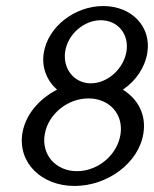

<svg xmlns="http://www.w3.org/2000/svg" viewBox="-20 -605 510 636"><path d="M54 -163C39 -66 117 11 227 11C337 11 440 -66 455 -163C465 -225 437 -277 387 -308C430 -337 460 -381 468 -430C482 -517 416 -585 322 -585C228 -585 139 -517 125 -430C117 -381 136 -337 169 -308C109 -277 64 -225 54 -163ZM128 -159C139 -227 204 -279 273 -279C342 -279 390 -227 379 -159C368 -91 304 -38 235 -38C166 -38 117 -91 128 -159ZM196 -435C205 -492 258 -538 314 -538C370 -538 408 -492 399 -435C390 -378 337 -329 281 -329C225 -329 187 -378 196 -435Z"/></svg>

Font: Charger Sport
Style: DfObl
Weight: 400
Designer: Jasper
Foundry: Cannot Into Space Fonts
Version: Version 1.1